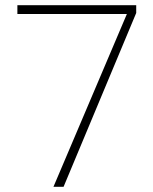

<svg xmlns="http://www.w3.org/2000/svg" viewBox="-20 -720 590 740"><path d="M505 -700V-670L225 0H186L469 -666H47V-700Z"/></svg>

Font: Albert Sans ExtraLight
Style: Regular
Weight: 250
Designer: Andreas Rasmussen
Foundry: a.Foundry
Version: Version 1.025